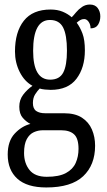

<svg xmlns="http://www.w3.org/2000/svg" viewBox="-20 -588 470 846"><path d="M184 238Q99 238 56.5 199.5Q14 161 14 93Q14 34 44.5 1Q75 -32 114 -42Q96 -51 80.5 -68.5Q65 -86 65 -118Q65 -148 82 -170.5Q99 -193 123 -210Q88 -229 67 -270.5Q46 -312 46 -361Q46 -447 85 -496.5Q124 -546 203 -546Q233 -546 256 -536.5Q279 -527 296 -512Q304 -520 315 -533.5Q326 -547 341.5 -557.5Q357 -568 376 -568Q399 -568 410.5 -552.5Q422 -537 422 -516Q422 -495 412 -479Q402 -463 379 -463Q379 -480 370.5 -492Q362 -504 351 -504Q341 -504 333.5 -499.5Q326 -495 318 -488Q333 -468 343.5 -440Q354 -412 354 -366Q354 -290 317 -241Q280 -192 203 -192Q193 -192 178 -193.5Q163 -195 155 -198Q145 -188 135 -172.5Q125 -157 125 -134Q125 -109 139.5 -99Q154 -89 179 -89H262Q311 -89 341 -69.5Q371 -50 385 -17.5Q399 15 399 54Q399 139 346.5 188.5Q294 238 184 238ZM201 -237Q242 -237 258.5 -268Q275 -299 275 -365Q275 -434 258 -467Q241 -500 200 -500Q126 -500 126 -364Q126 -237 201 -237ZM186 191Q240 191 270.5 174.5Q301 158 313.5 130Q326 102 326 68Q326 22 306.5 4Q287 -14 250 -14H168Q148 -14 129 -5.5Q110 3 98 25Q86 47 86 86Q86 131 110 161Q134 191 186 191Z"/></svg>

Font: Noto Serif Bengali ExtraCondensed
Style: Regular
Weight: 400
Width: 2
Designer: Juan Bruce, Universal Thirst, Indian Type Foundry and the Monotype Design Team.
Foundry: Monotype Imaging Inc.
Version: Version 2.003; ttfautohint (v1.8.4.7-5d5b)